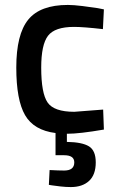

<svg xmlns="http://www.w3.org/2000/svg" viewBox="-20 -531 480 778"><path d="M368 127Q368 177 341 202Q314 227 267 227Q247 227 225 224.5Q203 222 190 220L178 218L181 158Q217 160 240 160Q281 160 281 127Q281 98 240 98H205V8Q117 -3 81.5 -64.5Q46 -126 46 -257Q46 -392 94.5 -451.5Q143 -511 255 -511Q278 -511 314.5 -506.5Q351 -502 376 -498L401 -493L397 -413Q318 -422 280 -422Q202 -422 174.5 -386Q147 -350 147 -257Q147 -153 173 -115.5Q199 -78 281 -78L398 -87L401 -6Q302 11 253 11H251V44Q313 45 340.5 62Q368 79 368 127Z"/></svg>

Font: TitilliumText
Style: Medium
Weight: 500
Designer: Accademia di Belle Arti di Urbino and others
Foundry: Accademia di Belle Arti di Urbino and others.
Version: Version 60.001